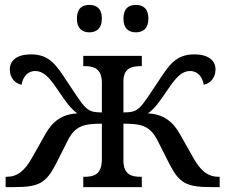

<svg xmlns="http://www.w3.org/2000/svg" viewBox="-20 -764 920 784"><path d="M345 -632C373 -632 396 -647 396 -688C396 -730 373 -744 345 -744C316 -744 294 -730 294 -688C294 -647 316 -632 345 -632ZM535 -632C563 -632 586 -647 586 -688C586 -730 563 -744 535 -744C506 -744 484 -730 484 -688C484 -647 506 -632 535 -632ZM3 0H38C140 0 168 -17 208 -94L257 -191C287 -249 320 -259 396 -259V-114C396 -51 363 -42 324 -42H320V0H559V-42H556C518 -42 484 -50 484 -109V-259C560 -259 593 -249 623 -191L672 -94C712 -17 740 0 842 0H877V-42H874C829 -42 799 -66 768 -122L716 -214C686 -269 646 -298 584 -301C610 -319 629 -345 665 -398C699 -449 723 -474 756 -474C789 -474 807 -448 812 -418C837 -423 860 -444 860 -481C860 -517 830 -542 774 -542C697 -542 670 -498 624 -428C590 -377 568 -342 551 -326C535 -311 523 -305 484 -305V-431C484 -486 518 -494 556 -494H559V-536H320V-494H324C362 -494 396 -485 396 -426V-305C357 -305 345 -311 329 -326C312 -342 290 -377 256 -428C210 -498 183 -542 106 -542C50 -542 20 -517 20 -481C20 -444 43 -423 68 -418C73 -448 91 -474 124 -474C157 -474 181 -449 215 -398C251 -345 270 -319 296 -301C234 -298 194 -269 164 -214L112 -122C81 -66 51 -42 6 -42H3Z"/></svg>

Font: Noto Serif Thai
Style: Regular
Weight: 400
Designer: Monotype Design Team
Foundry: Monotype Imaging Inc.
Version: Version 1.901